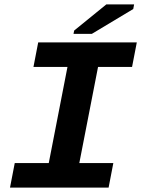

<svg xmlns="http://www.w3.org/2000/svg" viewBox="-20 -851 641 871"><path d="M153.3 -658.7H600.6L579.1 -547.4H424.8L339.8 -111.3H494.1L472.7 0H25.4L46.9 -111.3H201.2L286.1 -547.4H131.8ZM313.5 -697.3 316.4 -712.4 462.4 -831.1H588.4L584.5 -810.1L396.5 -697.3Z"/></svg>

Font: Liberation Mono
Style: Bold Italic
Weight: 700
Italic angle: -12°
Monospace: yes
Designer: Steve Matteson
Foundry: Ascender Corporation
Version: Version 2.1.5